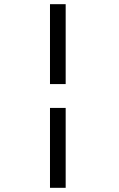

<svg xmlns="http://www.w3.org/2000/svg" viewBox="-20 -770 570 918"><path d="M294 -750V-368H219V-750ZM294 -254V128H219V-254Z"/></svg>

Font: Panefresco 400wt
Style: Regular
Weight: 400
Foundry: Campivisivi & Chank Co
Version: Version 1.002